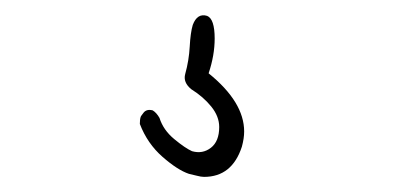

<svg xmlns="http://www.w3.org/2000/svg" viewBox="-20 -30 540 254"><path d="M230 200Q215 195 195 177.5Q175 160 165 134Q165 128 166 125Q166 124 170 119Q174 114 182 116Q187 119 191 126Q196 142 210.5 154Q225 166 234 170Q248 174 259 165.5Q270 157 270 138Q270 124 259.5 111Q249 98 233 88Q222 79 225 68Q230 50 231 31.5Q232 13 235 3Q241 -13 254 -9Q264 -5 264 21Q264 43 256 67Q303 105 303 144Q303 153 300 164Q287 204 250 204Q246 204 240.5 202.5Q235 201 230 200Z"/></svg>

Font: Square Peg
Style: Regular
Weight: 400
Designer: Robert E. Leuschke
Foundry: Robert E. Leuschke
Version: Version 1.010; ttfautohint (v1.8.4.7-5d5b)